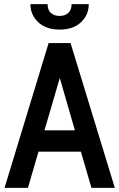

<svg xmlns="http://www.w3.org/2000/svg" viewBox="-20 -908 577 928"><path d="M371 -175H166L115 0H2L215 -700H321L535 0H422ZM342 -278 269 -531 195 -278ZM127 -888H210Q210 -860 226 -845.5Q242 -831 268 -831Q294 -831 310 -845.5Q326 -860 326 -888H409Q409 -836 371.5 -800.5Q334 -765 268 -765Q203 -765 165 -800.5Q127 -836 127 -888Z"/></svg>

Font: Cabin Condensed SemiBold
Style: Regular
Weight: 600
Width: 3
Designer: Pablo Impallari
Foundry: Pablo Impallari. http://www.impallari.com Igino Marini. http://www.ikern.com
Version: Version 2.200